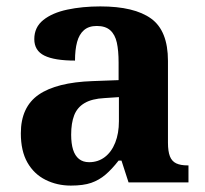

<svg xmlns="http://www.w3.org/2000/svg" viewBox="-20 -569 641 599"><path d="M201 10Q158 10 122 -8Q86 -26 65.5 -62Q45 -98 45 -153Q45 -235 100.5 -273.5Q156 -312 269 -316L350 -319V-374Q350 -411 344.5 -436Q339 -461 324 -474.5Q309 -488 282 -488Q257 -488 242 -475Q227 -462 220.5 -438Q214 -414 214 -380Q150 -380 118.5 -395.5Q87 -411 87 -447Q87 -484 115 -506.5Q143 -529 190 -539Q237 -549 293 -549Q399 -549 451.5 -511Q504 -473 504 -379V-124Q504 -97 510 -81.5Q516 -66 529.5 -59.5Q543 -53 565 -53H568V0H381L359 -68H350Q329 -41 309 -24Q289 -7 264.5 1.5Q240 10 201 10ZM258 -63Q286 -63 307 -79Q328 -95 339.5 -124Q351 -153 351 -191V-266L306 -263Q267 -261 244 -247.5Q221 -234 211.5 -209.5Q202 -185 202 -149Q202 -121 208 -102Q214 -83 226.5 -73Q239 -63 258 -63Z"/></svg>

Font: Noto Rashi Hebrew
Style: Bold
Weight: 700
Version: Version 1.006